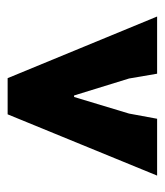

<svg xmlns="http://www.w3.org/2000/svg" viewBox="16 -816 436 508"><g transform="rotate(-90 234.0 -562.0)"><path d="M23.4 -364.3 185.5 -759.8H281.2L444.3 -364.3H293L280.3 -438.5L235.4 -584H231.4L187.5 -438.5L173.8 -364.3Z"/></g></svg>

Font: Reddit Sans Condensed Black
Style: Regular
Weight: 900
Designer: Stephen Hutchings
Foundry: Reddit
Version: Version 1.014